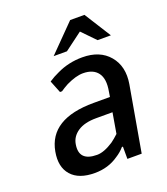

<svg xmlns="http://www.w3.org/2000/svg" viewBox="-130 -782 770 883"><g transform="rotate(-20 255.0 -340.0)"><path d="M188 -560 316 -690H386L468 -560H403L340 -625L253 -560ZM183 10Q105 10 68.5 -31.5Q32 -73 45 -145Q72 -295 287 -295H367L371 -320Q382 -379 359.5 -409.5Q337 -440 287 -440Q253 -440 205 -417Q183 -405 169 -395H159L135 -455Q159 -471 184 -482Q242 -510 309 -510Q395 -510 440 -456.5Q485 -403 471 -320L415 0H345V-60H340Q323 -40 299 -25Q249 10 183 10ZM221 -65Q255 -65 301 -95Q319 -108 337 -125L354 -225H274Q217 -225 184 -203Q151 -181 145 -145Q131 -65 221 -65Z"/></g></svg>

Font: Scada
Style: Italic
Weight: 400
Italic angle: -10°
Designer: Jovanny Lemonad
Foundry: Jovanny Lemonad
Version: Version 4.100;PS 004.100;hotconv 1.0.88;makeotf.lib2.5.64775